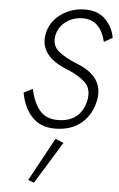

<svg xmlns="http://www.w3.org/2000/svg" viewBox="-66 -754 703 1137"><g transform="rotate(5 285.0 -185.0)"><path d="M125 -214Q142 -135 179.5 -89Q217 -43 287 -43Q359 -43 401 -79.5Q443 -116 454 -180Q465 -244 426.5 -281Q388 -318 318 -346Q150 -412 172 -541Q185 -616 248.5 -662.5Q312 -709 393 -709Q471 -709 515.5 -663.5Q560 -618 570 -556L520 -528Q489 -656 385 -656Q326 -656 283 -623Q240 -590 230 -537Q221 -482 259.5 -448.5Q298 -415 373 -385Q535 -322 511 -184Q495 -97 434.5 -44Q374 9 274 9Q189 9 138.5 -45.5Q88 -100 73 -187ZM285 69 334 89 180 339 145 326Z"/></g></svg>

Font: Renner* Light
Style: Light Italic
Weight: 300
Italic angle: -10°
Version: Version 003.000 ; ttfautohint (v0.97) -l 8 -r 50 -G 200 -x 1